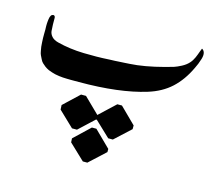

<svg xmlns="http://www.w3.org/2000/svg" viewBox="-88 -376 907 804"><g transform="rotate(15 366.0 25.5)"><path d="M693.4 -267.1Q702.6 -262.2 705.1 -251.5Q707.5 -240.7 702.9 -225.3Q698.2 -210 694.8 -202.1Q691.4 -194.3 685.5 -181.6Q658.7 -124.5 619.1 -88.1Q579.6 -51.8 520.5 -33.7Q406.2 1.5 231 1.5Q228 1.5 214.6 1.5Q201.2 1.5 196.8 1.5Q192.4 1.5 180.2 1.2Q168 1 162.1 0.5Q156.2 0 145.5 -1.2Q134.8 -2.4 127.9 -4.2Q121.1 -5.9 112.5 -8.5Q104 -11.2 96.7 -14.2Q87.4 -18.6 79.6 -24.4Q71.8 -30.3 66.2 -35.9Q60.5 -41.5 56.2 -50.8Q51.8 -60.1 48.8 -65.9Q45.9 -71.8 43.9 -83.5Q42 -95.2 41 -101.1Q40 -106.9 39.6 -120.1Q39.1 -133.3 38.8 -138.2Q38.6 -143.1 38.8 -157.5Q39.1 -171.9 39.1 -175.3Q39.1 -176.8 38.8 -181.6Q38.6 -186.5 38.6 -190.4Q38.6 -194.3 38.8 -200.2Q39.1 -206.1 39.6 -210.4Q40 -214.8 40.8 -220.2Q41.5 -225.6 42.7 -229.2Q43.9 -232.9 45.9 -236.1Q47.9 -239.3 50.3 -240.2Q55.2 -243.2 59.3 -241Q63.5 -238.8 64 -232.9Q64 -218.3 64.2 -203.1Q64.5 -188 65.7 -175.3Q66.9 -162.6 76.4 -151.9Q85.9 -141.1 105 -136.2Q131.3 -129.4 160.2 -125.5Q189 -121.6 219.7 -120.8Q250.5 -120.1 275.1 -120.4Q299.8 -120.6 333 -122.6Q342.8 -122.6 354 -123.3Q365.2 -124 374.3 -124.5Q383.3 -125 395.5 -125.7Q407.7 -126.5 416.5 -127Q479 -130.4 563.5 -152.8Q587.9 -159.2 600.1 -163.1Q612.3 -167 630.6 -176.5Q648.9 -186 660.6 -199.2Q665.5 -204.6 669.7 -211.2Q673.8 -217.8 677 -224.9Q680.2 -231.9 682.6 -238.5Q685.1 -245.1 688 -253.2Q690.9 -261.2 693.4 -267.1ZM333.5 171.4H353L422.9 240.2V253.9L353 318.4H333.5L265.6 253.9L264.6 236.8ZM411.1 49.8H431.2L500 117.7V133.8L431.2 197.3H411.1L346.7 136.2L342.3 133.8L275.4 196.3H253.9L187.5 132.8L186.5 113.3L253.9 49.8H275.4L342.3 115.2V114.3Z"/></g></svg>

Font: Dehalvi Khush Khat
Style: Regular
Weight: 400
Version: Version 002.500